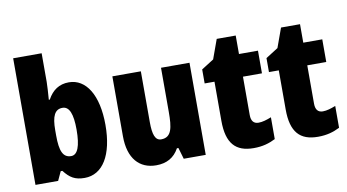

<svg xmlns="http://www.w3.org/2000/svg" viewBox="-76 -943 2054 1135"><g transform="rotate(-10 951.5 -375.0)"><path d="M226 -588V-760H55V0H191L216 -54H226C261 -9 291 10 349 10C458 10 524 -97 524 -278C524 -457 457 -563 354 -563C296 -563 255 -535 226 -482H220C223 -526 226 -562 226 -588ZM291 -421C332 -421 351 -374 351 -280C351 -180 331 -131 293 -131C244 -131 226 -172 226 -267V-297C226 -383 245 -421 291 -421Z M1077 -553H906V-289C906 -194 897 -136 834 -136C798 -136 785 -174 785 -248V-553H614V-193C614 -60 678 10 779 10C841 10 887 -15 916 -68H925L945 0H1077Z M1418 -133C1389 -133 1374 -151 1374 -187V-417H1488V-553H1374V-664H1260L1218 -548L1144 -501V-417H1203V-182C1203 -46 1256 10 1364 10C1418 10 1457 -2 1495 -21V-152C1467 -141 1442 -133 1418 -133Z M1804 -133C1775 -133 1760 -151 1760 -187V-417H1874V-553H1760V-664H1646L1604 -548L1530 -501V-417H1589V-182C1589 -46 1642 10 1750 10C1804 10 1843 -2 1881 -21V-152C1853 -141 1828 -133 1804 -133Z"/></g></svg>

Font: Noto Sans Sinhala Condensed Black
Style: Regular
Weight: 900
Width: 3
Designer: Jelle Bosma - Monotype Design Team
Foundry: Monotype Imaging Inc.
Version: Version 2.006